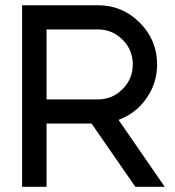

<svg xmlns="http://www.w3.org/2000/svg" viewBox="-20 -717 673 737"><path d="M64.9 0V-696.8H356Q449.7 -696.8 516.4 -630.1Q583 -563.5 583 -469.7Q583 -397.5 542 -339.4Q501 -281.2 435.1 -256.8L612.3 0H499.5L331.5 -242.7H158.7V0ZM356 -604H158.7V-335.4H356Q411.1 -335.4 450.4 -374.8Q489.7 -414.1 489.7 -469.7Q489.7 -525.4 450.4 -564.7Q411.1 -604 356 -604Z"/></svg>

Font: Basically A Sans Serif Medium
Style: Regular
Weight: 500
Designer: Hyung-Suk Kim
Foundry: Mental Design
Version: 1.000